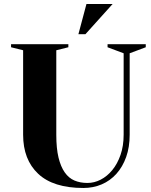

<svg xmlns="http://www.w3.org/2000/svg" viewBox="-20 -920 750 955"><path d="M35 0ZM595 -655 515 -685V-700H705V-685L625 -655V-250Q625 -188 607.5 -139Q590 -90 559 -55.5Q528 -21 486 -3Q444 15 395 15Q245 15 170 -55.5Q95 -126 95 -250V-670L35 -685V-700H320V-685L260 -670V-250Q260 -182 271 -136.5Q282 -91 302 -62.5Q322 -34 350.5 -22Q379 -10 415 -10Q449 -10 481 -26.5Q513 -43 538.5 -74Q564 -105 579.5 -149.5Q595 -194 595 -250ZM540 -900 405 -750H370L410 -900Z"/></svg>

Font: Yeseva One
Style: Regular
Weight: 400
Designer: Jovanny Lemonad
Foundry: Jovanny Lemonad
Version: Version 2.001; ttfautohint (v0.91) -l 8 -r 50 -G 200 -x 0 -w